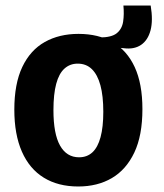

<svg xmlns="http://www.w3.org/2000/svg" viewBox="-20 -663 594 697"><path d="M429 -488 343 -496 341 -527Q385 -527 404 -542.5Q423 -558 427 -584.5Q431 -611 428 -643H527Q536 -589 526.5 -553Q517 -517 492 -500Q467 -483 429 -488ZM264 14Q191 14 139 -18Q87 -50 59.5 -112.5Q32 -175 32 -265Q32 -359 61 -420Q90 -481 142.5 -510.5Q195 -540 265 -540Q337 -540 389 -510Q441 -480 469 -419.5Q497 -359 497 -267Q497 -171 467.5 -109Q438 -47 386 -16.5Q334 14 264 14ZM267 -92Q296 -92 315.5 -110Q335 -128 345 -165Q355 -202 355 -257Q355 -315 344.5 -353.5Q334 -392 313.5 -412Q293 -432 262 -432Q234 -432 214 -414Q194 -396 184 -358.5Q174 -321 174 -263Q174 -177 198 -134.5Q222 -92 267 -92Z"/></svg>

Font: Bricolage Grotesque 24pt SemiCondensed
Style: Bold
Weight: 700
Width: 4
Designer: Mathieu Triay
Foundry: Atelier Triay
Version: Version 1.001;gftools[0.9.33.dev8+g029e19f]